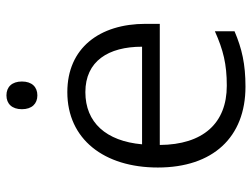

<svg xmlns="http://www.w3.org/2000/svg" viewBox="-113 -659 782 596"><g transform="rotate(-90 278.0 -361.0)"><path d="M280 -732C254 -732 237 -715 237 -684C237 -653 254 -636 280 -636C306 -636 323 -653 323 -684C323 -715 306 -732 280 -732ZM290 -543C144 -543 56 -429 56 -262C56 -91 150 10 307 10C377 10 425 -1 479 -24V-85C421 -59 377 -48 310 -48C193 -48 127 -122 126 -256H502V-300C502 -443 427 -543 290 -543ZM290 -487C386 -487 431 -416 431 -311H128C138 -423 196 -487 290 -487Z"/></g></svg>

Font: Noto Kufi Arabic Light
Style: Regular
Weight: 300
Designer: Monotype Design Team, David Williams, Khaled Hosny
Foundry: Google LLC
Version: Version 2.109